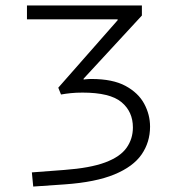

<svg xmlns="http://www.w3.org/2000/svg" viewBox="-20 -675 654 705"><path d="M287 -357 233 -368Q253 -376 273.5 -380.5Q294 -385 316 -385Q394 -385 441 -359.5Q488 -334 509.5 -294Q531 -254 531 -210Q531 -153 500 -108Q469 -63 400 -34.5Q331 -6 218 2L102 10L97 -42L216 -51Q311 -58 366 -78.5Q421 -99 444.5 -132Q468 -165 468 -207Q468 -265 426 -300Q384 -335 283 -335Q259 -335 240 -333Q221 -331 204 -328L194 -353L435 -627L412 -574V-639H501V-618L261 -358L287 -410ZM79 -604V-655H501V-634L457 -604Z"/></svg>

Font: Intel One Mono Light
Style: Regular
Weight: 300
Monospace: yes
Designer: Fred Shallcrass
Foundry: Frere-Jones Type LLC
Version: Version 1.004